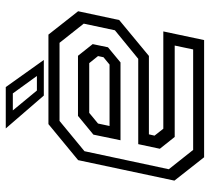

<svg xmlns="http://www.w3.org/2000/svg" viewBox="-51 -677 728 666"><g transform="rotate(-90 313.0 -344.0)"><path d="M526 -540 607 -437 576.5 -294.5 452 -191.5H180L175.5 -172L199.5 -141.5H537L507 0H100.5L19.5 -103L90.5 -437L215.5 -540ZM452.5 -437.5 493 -386.5 482 -333.5 429.5 -290H159.5L179 -384L244 -437.5ZM497.5 -501.5H226.5L121.5 -415L59 -122.5L126 -38H474.5L488 -102H171L130 -153.5L146 -228.5H442L541 -309.5L564 -417.5ZM427 -398.5H254.5L217.5 -368L209 -328H422L447.5 -349L451.5 -368ZM438 -556H314.5L200.5 -688H344ZM382.5 -580 322 -663.5H263L332 -580Z"/></g></svg>

Font: Tourney
Style: Italic
Weight: 400
Italic angle: -12°
Version: Version 1.015